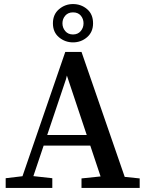

<svg xmlns="http://www.w3.org/2000/svg" viewBox="-20 -927 722 947"><path d="M8 0V-48L109 -60H129L238 -48V0ZM71 0 302 -671H382L614 0H495L302 -578H316L305 -535L125 0ZM179 -209V-261H472V-209ZM382 0V-47L507 -60H542L669 -47V0ZM340 -718Q301 -718 271 -743Q241 -768 241 -812Q241 -856 271 -881.5Q301 -907 340 -907Q380 -907 409.5 -882Q439 -857 439 -812Q439 -769 409.5 -743.5Q380 -718 340 -718ZM340 -757Q364 -757 378 -773.5Q392 -790 392 -812Q392 -834 378.5 -850Q365 -866 340 -866Q316 -866 302 -850Q288 -834 288 -812Q288 -790 302 -773.5Q316 -757 340 -757Z"/></svg>

Font: Source Serif 4 18pt Medium
Style: Regular
Weight: 500
Designer: Frank Grießhammer
Foundry: Adobe Systems Incorporated
Version: Version 4.004;hotconv 1.0.116;makeotfexe 2.5.65601